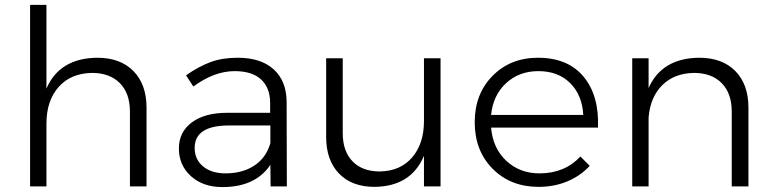

<svg xmlns="http://www.w3.org/2000/svg" viewBox="-20 -762 3161 785"><path d="M377.9 -525.9Q472.2 -525.9 525.6 -471.4Q579.1 -417 579.1 -321.8V0H511.2V-306.2Q511.2 -380.4 470 -422.1Q428.7 -463.9 356 -463.9Q269 -462.4 219.5 -406.2Q169.9 -350.1 169.9 -256.8V0H103V-742.2H169.9V-399.9Q223.6 -524.4 377.9 -525.9Z M1152.8 0H1086.4L1085.4 -87.9Q1023.9 2.9 889.6 2.9Q810.1 2.9 760.7 -41.7Q711.4 -86.4 711.4 -154.8Q711.4 -222.2 764.2 -261.5Q816.9 -300.8 908.7 -300.8H1084.5V-340.8Q1084.5 -402.8 1047.6 -437Q1010.7 -471.2 939.5 -471.2Q856 -471.2 770.5 -408.2L740.7 -454.1Q793.9 -491.2 841.8 -508.5Q889.6 -525.9 951.7 -525.9Q1046.9 -525.9 1098.9 -478.5Q1150.9 -431.2 1151.9 -347.2ZM901.9 -53.2Q971.7 -53.2 1020 -85.2Q1068.4 -117.2 1085.4 -176.8V-249H916.5Q775.9 -249 775.9 -157.2Q775.9 -110.4 810.1 -81.8Q844.2 -53.2 901.9 -53.2Z M1713.4 -523.9H1781.2V0H1713.4V-125Q1660.6 0.5 1511.2 2Q1418.5 2 1366 -52.5Q1313.5 -106.9 1313.5 -202.1V-523.9H1381.3V-217.8Q1381.3 -143.6 1421.4 -102.3Q1461.4 -61 1533.2 -61Q1617.2 -62.5 1665.3 -118.7Q1713.4 -174.8 1713.4 -267.1Z M2179.7 -525.9Q2301.8 -525.9 2366 -448.5Q2430.2 -371.1 2424.8 -240.2H1987.8Q1995.1 -155.8 2050 -104.5Q2105 -53.2 2186 -53.2Q2288.6 -53.2 2353 -122.1L2391.1 -84Q2353.5 -43 2299.8 -20.5Q2246.1 2 2182.1 2Q2067.4 2 1994.1 -72Q1920.9 -146 1920.9 -262.2Q1920.9 -377.9 1993.9 -451.9Q2066.9 -525.9 2179.7 -525.9ZM1987.8 -292H2364.7Q2360.4 -373.5 2311 -422.4Q2261.7 -471.2 2181.2 -471.2Q2102.5 -471.2 2049.3 -422.1Q1996.1 -373 1987.8 -292Z M2838.9 -525.9Q2933.1 -525.9 2986.6 -471.4Q3040 -417 3040 -321.8V0H2971.7V-306.2Q2971.7 -380.4 2930.7 -422.1Q2889.6 -463.9 2816.9 -463.9Q2736.3 -462.4 2687.5 -413.6Q2638.7 -364.7 2631.8 -282.2V0H2564.9V-523.9H2631.8V-401.9Q2686 -524.4 2838.9 -525.9Z"/></svg>

Font: Montserrat arm Light
Style: Regular
Weight: 300
Designer: Julieta Ulanovsky
Foundry: Julieta Ulanovsky
Version: Version 6.000;PS 006.000;hotconv 1.0.88;makeotf.lib2.5.64775